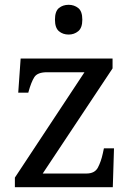

<svg xmlns="http://www.w3.org/2000/svg" viewBox="-20 -780 551 800"><path d="M42 0V-40L332 -479H176Q136 -479 123 -458.5Q110 -438 99 -398L98 -394H56L66 -536H449V-495L158 -57H340Q375 -57 388 -82Q401 -107 408 -139L413 -162H455L450 0ZM266 -636Q242 -636 225.5 -650Q209 -664 209 -698Q209 -733 225.5 -746.5Q242 -760 266 -760Q289 -760 306 -746.5Q323 -733 323 -698Q323 -664 306 -650Q289 -636 266 -636Z"/></svg>

Font: Noto Serif Gurmukhi
Style: Regular
Weight: 400
Designer: Vaibhav Singh and the Monotype Design Team
Foundry: Monotype Imaging Inc.
Version: Version 2.003